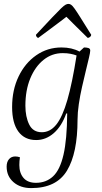

<svg xmlns="http://www.w3.org/2000/svg" viewBox="-20 -705 520 983"><path d="M140 258Q84 258 49 227.5Q14 197 14 148Q14 124 26 110Q38 96 58 96Q69 96 82 100Q79 120 79 140Q79 181 100.5 206Q122 231 164 231Q216 231 251.5 198Q287 165 305 87.5Q323 10 324 -124H319Q296 -59 255.5 -23.5Q215 12 165 12Q106 12 74 -31.5Q42 -75 42 -157Q42 -244 75 -313Q108 -382 165.5 -422Q223 -462 295 -462Q348 -462 387 -441L410 -462Q424 -462 433 -459Q442 -456 442 -446Q442 -437 435.5 -409.5Q429 -382 419.5 -343Q410 -304 400 -260Q390 -216 383.5 -172Q377 -128 377 -92Q377 79 323 168.5Q269 258 140 258ZM110 -164Q110 -107 129.5 -67.5Q149 -28 194 -28Q237 -28 268.5 -67.5Q300 -107 325 -193.5Q350 -280 372 -421Q359 -426 341.5 -429.5Q324 -433 301 -433Q246 -433 203 -398.5Q160 -364 135 -303.5Q110 -243 110 -164ZM330 -685Q337 -685 343.5 -681Q350 -677 361 -662Q372 -647 392 -615Q412 -583 447 -527Q447 -521 441 -516Q435 -511 429 -511Q386 -553 356.5 -582.5Q327 -612 320 -619Q306 -608 292 -597.5Q278 -587 252 -567.5Q226 -548 176 -511Q172 -511 168 -516Q164 -521 164 -527Q216 -583 246.5 -615Q277 -647 292.5 -662Q308 -677 316 -681Q324 -685 330 -685Z"/></svg>

Font: Petrona Light
Style: Italic
Weight: 300
Italic angle: -9°
Designer: Ringo R. Seeber
Foundry: Ringo R. Seeber
Version: Version 2.001; ttfautohint (v1.8.3)